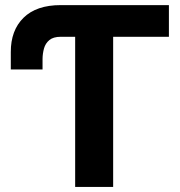

<svg xmlns="http://www.w3.org/2000/svg" viewBox="-20 -739 710 759"><path d="M647.7 -718.8V-593.6H427.3V0H277.1V-593.6H220.1Q190.8 -593.6 175.2 -580.6Q159.6 -567.7 154 -547.6Q148.4 -527.5 148.2 -505.9V-464.3H22.7V-533.2Q22.4 -619 73.1 -668.9Q123.8 -718.8 220.1 -718.8Z"/></svg>

Font: Inter Display V
Style: Regular
Weight: 400
Designer: Rasmus Andersson
Foundry: rsms
Version: Version 3.015;git-src